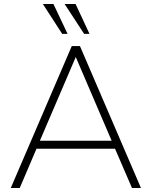

<svg xmlns="http://www.w3.org/2000/svg" viewBox="-20 -943 761 963"><path d="M642 0 557 -197H163L79 0H34L340 -712H381L687 0ZM180 -237H540L360 -657ZM292 -773 195 -923H248L319 -773ZM402 -773 304 -923H359L429 -773Z"/></svg>

Font: MuliDisplayVN ExtraLight
Style: Regular
Weight: 200
Designer: Vernon Adams
Foundry: Vernon Adams
Version: Version 2.100